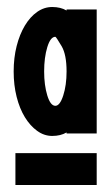

<svg xmlns="http://www.w3.org/2000/svg" viewBox="-20 -705 315 548"><path d="M256 -678V-324H170V-327Q153 -317 129 -317Q106 -317 86 -331.5Q66 -346 51 -370.5Q36 -395 27.5 -428.5Q19 -462 19 -501Q19 -540 27.5 -573.5Q36 -607 51 -632Q66 -657 86 -671Q106 -685 129 -685Q153 -685 170 -675V-678ZM24 -268H256V-177H24ZM156 -573Q140 -600 138 -600Q124 -600 115 -570.5Q106 -541 106 -501Q106 -462 115 -432.5Q124 -403 138 -403Q151 -403 160.5 -432.5Q170 -462 170 -501Q170 -549 156 -573Z"/></svg>

Font: Fundamental  Brigade Condensed
Style: Regular
Weight: 400
Width: 3
Designer: Peter Wiegel, original typeface by Carl Albert Fahrenwaldt 1901
Foundry: Peter Wiegel
Version: Version 0.000 2012 initial release